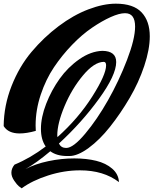

<svg xmlns="http://www.w3.org/2000/svg" viewBox="-20 -802 836 1046"><path d="M611 -782Q707 -782 751.5 -734.5Q796 -687 796 -604Q796 -533 766 -443Q736 -353 686.5 -268.5Q637 -184 580 -112Q523 -40 463 4Q403 48 358 48Q357 48 357 48Q351 48 346 48Q289 48 254 22Q178 86 119 119Q172 91 243 76Q314 61 385 61Q451 61 504 74Q557 87 591.5 117Q626 147 628 190Q544 126 416 126Q329 126 242 154Q155 182 98 224Q92 220 82.5 212.5Q73 205 57.5 182.5Q42 160 42 139Q42 116 59 95Q146 59 229 -4Q203 -41 203 -100Q203 -163 231.5 -236.5Q260 -310 305 -373Q350 -436 412.5 -479.5Q475 -523 538 -525Q613 -524 613 -464Q613 -393 519.5 -264Q426 -135 301 -20Q313 4 340 4Q340 4 341 4Q379 4 444 -73.5Q509 -151 568.5 -256Q628 -361 672 -475.5Q716 -590 716 -657Q716 -730 662 -730Q661 -730 660 -730Q630 -730 583 -709Q536 -688 481.5 -651Q427 -614 372.5 -557.5Q318 -501 274 -435.5Q230 -370 202 -286.5Q174 -203 174 -118Q174 -104 175 -89Q125 -75 87 -75Q25 -75 0 -115Q1 -227 43 -333.5Q85 -440 152 -519.5Q219 -599 299.5 -659.5Q380 -720 461.5 -751Q543 -782 611 -782ZM293 -55Q407 -157 482.5 -276Q558 -395 558 -446Q558 -465 545 -465Q493 -464 432 -391Q371 -318 331.5 -223.5Q292 -129 292 -64Q292 -60 293 -55Z"/></svg>

Font: Vervelle
Style: Script
Weight: 400
Monospace: yes
Designer: Nur Solikh
Foundry: Astageni Type
Version: Version 1.0